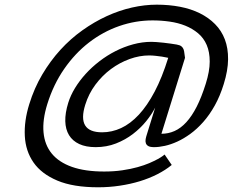

<svg xmlns="http://www.w3.org/2000/svg" viewBox="-20 -731 1002 827"><path d="M622.1 -492.2Q581.1 -492.2 538.3 -476.8Q495.6 -461.4 458 -433.6Q420.4 -405.8 391.1 -366.5Q361.8 -327.1 347.2 -279.8Q310.1 -161.1 419.9 -161.1Q461.9 -161.1 501.7 -179.4Q541.5 -197.8 577.9 -236.8Q614.3 -275.9 646.2 -336.4Q678.2 -397 704.6 -481.9L697.3 -483.4Q689.5 -485.4 677.5 -487.1Q665.5 -488.8 650.6 -490.5Q635.7 -492.2 622.1 -492.2ZM402.8 75.7Q295.4 75.7 227.1 46.9Q158.7 18.1 124.5 -31Q90.3 -80.1 86.9 -145Q83.5 -210 106 -282.2Q127.4 -351.6 162.1 -410.2Q196.8 -468.8 240.2 -516.4Q283.7 -564 334.7 -600.3Q385.7 -636.7 439.5 -661.4Q493.2 -686 548.1 -698.5Q603 -710.9 655.3 -710.9Q708 -710.9 755.1 -701.9Q802.2 -692.9 840.3 -674.1Q878.4 -655.3 906.2 -627.2Q934.1 -599.1 948.5 -561.3Q962.9 -523.4 962.4 -475.3Q961.9 -427.2 943.8 -369.1Q927.7 -316.9 905 -276.4Q882.3 -235.8 855.5 -205.6Q828.6 -175.3 800 -154.5Q771.5 -133.8 743.7 -121.1Q715.8 -108.4 690.2 -102.8Q664.6 -97.2 644 -97.2Q627 -97.2 618.9 -101.8Q610.8 -106.4 608.2 -114.3Q605.5 -122.1 607.4 -132.3Q609.4 -142.6 613.3 -154.3L648.4 -267.6Q633.8 -238.8 609.4 -208.7Q585 -178.7 552.5 -153.8Q520 -128.9 479.5 -113Q439 -97.2 392.1 -97.2Q350.1 -97.2 321.3 -110.6Q292.5 -124 277.3 -148.9Q262.2 -173.8 261.2 -209Q260.3 -244.1 273.9 -288.1Q283.7 -319.8 303 -351.6Q322.3 -383.3 348.9 -412.6Q375.5 -441.9 408.2 -467Q440.9 -492.2 477.3 -510.7Q513.7 -529.3 553.2 -540Q592.8 -550.8 632.3 -550.8Q640.1 -550.8 654.1 -549.8Q668 -548.8 683.6 -547.1Q699.2 -545.4 714.8 -543.2Q730.5 -541 741.2 -539.1Q755.4 -536.6 761.7 -531.2Q768.1 -525.9 770.8 -518.3Q773.4 -510.7 774.2 -501.5Q774.9 -492.2 776.9 -481.9L675.3 -154.8Q705.1 -154.8 731.9 -166.7Q758.8 -178.7 782.7 -204.8Q806.6 -231 827.4 -271.7Q848.1 -312.5 866.2 -370.1Q883.3 -424.3 883.3 -465.6Q883.3 -506.8 870.4 -537.1Q857.4 -567.4 833.3 -587.6Q809.1 -607.9 778.1 -620.4Q747.1 -632.8 710.9 -637.9Q674.8 -643.1 637.2 -643.1Q563.5 -643.1 493.4 -618.7Q423.3 -594.2 363.3 -547.9Q303.2 -501.5 256.6 -434.3Q210 -367.2 183.6 -282.2Q162.6 -214.8 167.5 -160.9Q172.4 -106.9 202.9 -69.6Q233.4 -32.2 289.8 -12.2Q346.2 7.8 428.7 7.8Q471.2 7.8 507.3 2.4Q543.5 -2.9 572.3 -11Q601.1 -19 623 -28.3Q645.5 -38.1 659.7 -45.9Q673.8 -53.7 681.6 -59.6L689 -65.4L719.7 -20.5Q692.9 1.5 658 19.3Q623 37.1 582.3 49.6Q541.5 62 496.1 68.8Q450.7 75.7 402.8 75.7Z"/></svg>

Font: Damion
Style: Regular
Weight: 400
Foundry: vernon adams
Version: Version 1.000